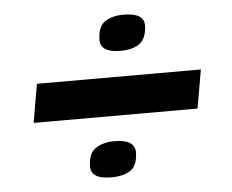

<svg xmlns="http://www.w3.org/2000/svg" viewBox="-42 -607 725 601"><g transform="rotate(-5 320.0 -306.0)"><path d="M285 -488Q286 -528 308.5 -543Q331 -558 367 -558Q432 -558 431 -517Q429 -477 407.5 -461.5Q386 -446 348 -446Q283 -446 285 -488ZM57 -245 78 -366H593L572 -245ZM221 -96Q222 -136 245.5 -151Q269 -166 304 -166Q369 -166 368 -124Q367 -83 344.5 -68.5Q322 -54 284 -54Q219 -54 221 -96Z"/></g></svg>

Font: Georama Extra Expanded SemiBold
Style: Italic
Weight: 600
Width: 8
Italic angle: -9°
Designer: Jean-Baptiste Levee
Foundry: Production Type
Version: Version 1.000